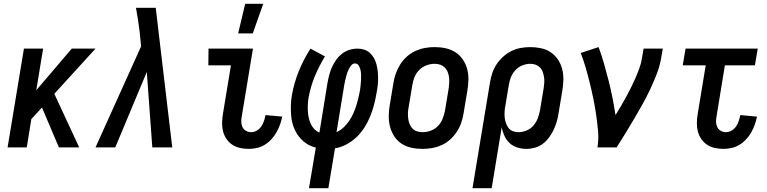

<svg xmlns="http://www.w3.org/2000/svg" viewBox="-20 -776 4040 1011"><path d="M290 0 201 -210 145 -149 121 0H20L106 -520H207L171 -301L358 -520H483L266 -282L397 0Z M587 0H483L723 -532L715 -611Q711 -642 706.5 -673Q702 -704 696 -735H800L887 0H782L753 -397Z M1290 8Q1266 8 1243.5 3Q1221 -2 1203 -14Q1185 -26 1172.5 -44.5Q1160 -63 1154.5 -84.5Q1149 -106 1149.5 -130Q1150 -154 1154 -177L1196 -432H1077L1078 -520H1312L1253 -163Q1250 -148 1250.5 -133.5Q1251 -119 1257 -106.5Q1263 -94 1275.5 -87Q1288 -80 1302 -80Q1318 -80 1332.5 -88.5Q1347 -97 1356 -110.5Q1365 -124 1370 -139Q1375 -154 1378 -170L1466 -162Q1462 -141 1454.5 -120Q1447 -99 1436 -79.5Q1425 -60 1409.5 -43Q1394 -26 1374.5 -14Q1355 -2 1333 3Q1311 8 1290 8ZM1234 -600 1271 -756H1366L1311 -600Z M1607 215 1643 1Q1616 -5 1593 -20.5Q1570 -36 1553.5 -57.5Q1537 -79 1527 -105Q1517 -131 1514 -159Q1511 -187 1511.5 -216Q1512 -245 1517 -275Q1528 -338 1553 -400.5Q1578 -463 1615 -520L1691 -479Q1660 -428 1637.5 -373.5Q1615 -319 1605 -263Q1602 -245 1601 -227Q1600 -209 1601 -191.5Q1602 -174 1605.5 -157Q1609 -140 1616 -124.5Q1623 -109 1634.5 -97Q1646 -85 1662 -78L1705 -343Q1709 -364 1714.5 -384.5Q1720 -405 1729 -424.5Q1738 -444 1751 -462Q1764 -480 1781.5 -493.5Q1799 -507 1820 -513.5Q1841 -520 1862 -520Q1881 -520 1898 -514.5Q1915 -509 1928 -497Q1941 -485 1949.5 -469.5Q1958 -454 1962.5 -436.5Q1967 -419 1969 -400.5Q1971 -382 1971 -363.5Q1971 -345 1969 -326Q1967 -307 1963 -288Q1958 -257 1950 -226Q1942 -195 1930 -165Q1918 -135 1900.5 -107Q1883 -79 1859 -55.5Q1835 -32 1805 -16Q1775 0 1744 5L1709 215ZM1752 -80Q1772 -89 1789 -105Q1806 -121 1818.5 -139.5Q1831 -158 1840 -178Q1849 -198 1855.5 -218.5Q1862 -239 1867 -260Q1872 -281 1876 -302Q1878 -315 1879 -328.5Q1880 -342 1881 -355Q1882 -368 1881.5 -381Q1881 -394 1878.5 -406.5Q1876 -419 1869 -430.5Q1862 -442 1849 -442Q1838 -442 1830 -432.5Q1822 -423 1817 -413Q1812 -403 1808.5 -393Q1805 -383 1802.5 -372.5Q1800 -362 1797.5 -351.5Q1795 -341 1793 -330Z M2205 8Q2175 8 2147 2Q2119 -4 2096 -18.5Q2073 -33 2057.5 -56Q2042 -79 2034.5 -106Q2027 -133 2027 -162.5Q2027 -192 2032 -221L2052 -341Q2056 -366 2065 -391Q2074 -416 2088.5 -438.5Q2103 -461 2123.5 -479Q2144 -497 2168.5 -508Q2193 -519 2218 -523.5Q2243 -528 2268 -528Q2298 -528 2326 -522Q2354 -516 2377 -501.5Q2400 -487 2416 -464Q2432 -441 2439.5 -414Q2447 -387 2446.5 -357.5Q2446 -328 2441 -299L2421 -179Q2417 -154 2408.5 -129Q2400 -104 2385 -81.5Q2370 -59 2350 -41Q2330 -23 2305.5 -12Q2281 -1 2255.5 3.5Q2230 8 2205 8ZM2205 -80Q2227 -80 2248.5 -88Q2270 -96 2286 -112.5Q2302 -129 2310.5 -150.5Q2319 -172 2323 -193L2343 -313Q2345 -328 2345.5 -343Q2346 -358 2344 -372Q2342 -386 2336.5 -399Q2331 -412 2321 -421.5Q2311 -431 2297.5 -435.5Q2284 -440 2269 -440Q2247 -440 2225.5 -432Q2204 -424 2187.5 -407.5Q2171 -391 2162.5 -369.5Q2154 -348 2151 -327L2131 -207Q2128 -192 2128 -177Q2128 -162 2130 -148Q2132 -134 2137.5 -121Q2143 -108 2152.5 -98.5Q2162 -89 2176 -84.5Q2190 -80 2205 -80Z M2468 215 2560 -341Q2564 -366 2572 -390.5Q2580 -415 2594.5 -437Q2609 -459 2629.5 -477.5Q2650 -496 2673.5 -507.5Q2697 -519 2722 -523.5Q2747 -528 2772 -528Q2801 -528 2829 -522Q2857 -516 2879.5 -501Q2902 -486 2917.5 -463Q2933 -440 2940 -413Q2947 -386 2946.5 -357Q2946 -328 2941 -299L2921 -179Q2918 -157 2911.5 -135Q2905 -113 2895 -92Q2885 -71 2871 -52Q2857 -33 2838.5 -19Q2820 -5 2797 1.5Q2774 8 2752 8Q2727 8 2703.5 0.5Q2680 -7 2663 -23Q2646 -39 2636 -61Q2626 -83 2622 -107L2569 215ZM2710 -80Q2731 -80 2752 -88.5Q2773 -97 2788 -114Q2803 -131 2811 -151.5Q2819 -172 2823 -193L2843 -313Q2845 -328 2846 -342.5Q2847 -357 2844.5 -371Q2842 -385 2837.5 -398Q2833 -411 2823 -421Q2813 -431 2800 -435.5Q2787 -440 2772 -440Q2751 -440 2730 -431.5Q2709 -423 2693.5 -406Q2678 -389 2670 -368.5Q2662 -348 2659 -327L2641 -219Q2638 -204 2637 -188Q2636 -172 2637.5 -157Q2639 -142 2644 -128Q2649 -114 2657.5 -102.5Q2666 -91 2680 -85.5Q2694 -80 2710 -80Z M3126 0Q3133 -44 3129 -87Q3125 -130 3119 -172Q3113 -214 3104.5 -255.5Q3096 -297 3086 -337.5Q3076 -378 3064.5 -418Q3053 -458 3038 -497L3132 -528Q3148 -485 3160.5 -441Q3173 -397 3184.5 -352Q3196 -307 3205 -261.5Q3214 -216 3221 -170Q3236 -194 3250 -218Q3264 -242 3277.5 -266.5Q3291 -291 3303 -315.5Q3315 -340 3326 -365Q3337 -390 3346.5 -416Q3356 -442 3360 -468L3369 -520H3470L3461 -468Q3454 -427 3438 -386Q3422 -345 3403.5 -305.5Q3385 -266 3363.5 -227.5Q3342 -189 3319.5 -151Q3297 -113 3274 -75Q3251 -37 3227 0Z M3790 8Q3766 8 3743.5 3Q3721 -2 3703 -14Q3685 -26 3672.5 -44.5Q3660 -63 3654.5 -84.5Q3649 -106 3649.5 -130Q3650 -154 3654 -177L3696 -432H3575L3590 -520H3970L3955 -432H3797L3753 -163Q3750 -148 3750.5 -133.5Q3751 -119 3757 -106.5Q3763 -94 3775.5 -87Q3788 -80 3802 -80Q3818 -80 3832.5 -88.5Q3847 -97 3856 -110.5Q3865 -124 3870 -139Q3875 -154 3878 -170L3966 -162Q3962 -141 3954.5 -120Q3947 -99 3936 -79.5Q3925 -60 3909.5 -43Q3894 -26 3874.5 -14Q3855 -2 3833 3Q3811 8 3790 8Z"/></svg>

Font: Iosevka Semibold
Style: Italic
Weight: 600
Italic angle: -9°
Monospace: yes
Designer: Belleve Invis
Foundry: Belleve Invis
Version: Version 32.5.0; ttfautohint (v1.8.4)